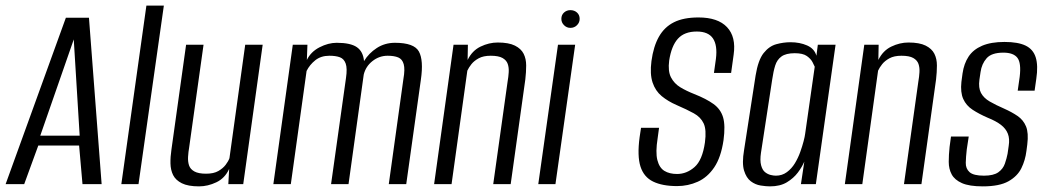

<svg xmlns="http://www.w3.org/2000/svg" viewBox="-43 -654 3720 682"><path d="M-23 0 191 -591H273L318 0H250L238 -137H93L43 0ZM100 -172H240L219 -514Z M388 0 477 -634H539L449 0Z M664 8Q625 8 603 -3Q581 -14 572 -32Q563 -50 562.5 -73.5Q562 -97 566 -123L618 -495H680L629 -131Q626 -114 625 -97Q624 -80 628.5 -66.5Q633 -53 647.5 -45Q662 -37 689 -37Q716 -37 732.5 -46.5Q749 -56 758.5 -68.5Q768 -81 772 -92L828 -495H890L821 0H768L771 -54Q756 -21 725.5 -6.5Q695 8 664 8Z M928 0 997 -495H1049L1047 -441Q1061 -470 1092 -486Q1123 -502 1153 -502Q1202 -502 1224.5 -486.5Q1247 -471 1250 -437Q1267 -465 1295.5 -483.5Q1324 -502 1360 -502Q1428 -502 1445 -471Q1462 -440 1452 -371L1400 0H1338L1390 -374Q1396 -408 1391 -426Q1386 -444 1371.5 -450Q1357 -456 1334 -456Q1304 -456 1280 -437Q1256 -418 1249 -389L1195 0H1133L1186 -377Q1191 -411 1185 -428Q1179 -445 1164.5 -450.5Q1150 -456 1127 -456Q1097 -456 1077 -440Q1057 -424 1046 -402L990 0Z M1499 0 1568 -495H1619L1618 -441Q1634 -474 1664 -488.5Q1694 -503 1725 -503Q1764 -503 1786 -492Q1808 -481 1817 -463Q1826 -445 1826 -421.5Q1826 -398 1823 -372L1771 0H1709L1760 -364Q1763 -381 1764 -397.5Q1765 -414 1760.5 -427Q1756 -440 1742 -448Q1728 -456 1700 -456Q1674 -456 1657.5 -447Q1641 -438 1631.5 -426Q1622 -414 1617 -403L1561 0Z M1869 0 1939 -495H2000L1930 0ZM1983 -555Q1970 -555 1960.5 -564.5Q1951 -574 1951 -587Q1951 -601 1960.5 -609.5Q1970 -618 1983 -618Q1997 -618 2006.5 -609.5Q2016 -601 2016 -587Q2016 -574 2006.5 -564.5Q1997 -555 1983 -555Z M2362 7Q2310 7 2277 -9Q2244 -25 2232 -62.5Q2220 -100 2229 -167L2234 -200H2298L2293 -163Q2285 -113 2292 -85.5Q2299 -58 2317 -47Q2335 -36 2362 -36Q2396 -36 2424 -60.5Q2452 -85 2461 -148Q2467 -193 2456.5 -215.5Q2446 -238 2421.5 -251.5Q2397 -265 2360 -281Q2330 -294 2307.5 -312.5Q2285 -331 2275 -361Q2265 -391 2271 -437Q2278 -489 2297.5 -523.5Q2317 -558 2351 -575Q2385 -592 2438 -592Q2507 -592 2539.5 -557.5Q2572 -523 2563 -460L2554 -395Q2539 -395 2523.5 -395Q2508 -395 2493 -395L2500 -445Q2506 -493 2489.5 -517.5Q2473 -542 2432 -542Q2388 -542 2365 -516.5Q2342 -491 2334 -439Q2329 -401 2340.5 -379Q2352 -357 2373.5 -344Q2395 -331 2423 -320Q2466 -303 2491.5 -284.5Q2517 -266 2525.5 -237Q2534 -208 2527 -156Q2518 -95 2494 -59.5Q2470 -24 2435.5 -8.5Q2401 7 2362 7Z M2692 8Q2678 8 2659 5Q2640 2 2624 -10Q2608 -22 2600 -48Q2592 -74 2600 -121L2641 -386Q2650 -441 2669.5 -465.5Q2689 -490 2714.5 -497Q2740 -504 2765 -504Q2798 -504 2824 -492.5Q2850 -481 2857 -456L2862 -495H2925L2855 0H2802L2814 -80Q2806 -61 2791 -41Q2776 -21 2752 -6.5Q2728 8 2692 8ZM2713 -30Q2735 -30 2752 -42.5Q2769 -55 2780.5 -74Q2792 -93 2799.5 -114Q2807 -135 2811.5 -152.5Q2816 -170 2817 -179L2851 -417Q2849 -422 2843 -433.5Q2837 -445 2823 -455Q2809 -465 2780 -465Q2749 -465 2733 -453.5Q2717 -442 2710.5 -421Q2704 -400 2700 -372L2660 -111Q2656 -84 2660.5 -67Q2665 -50 2674.5 -42.5Q2684 -35 2694.5 -32.5Q2705 -30 2713 -30Z M2958 0 3027 -495H3078L3077 -441Q3093 -474 3123 -488.5Q3153 -503 3184 -503Q3223 -503 3245 -492Q3267 -481 3276 -463Q3285 -445 3285 -421.5Q3285 -398 3282 -372L3230 0H3168L3219 -364Q3222 -381 3223 -397.5Q3224 -414 3219.5 -427Q3215 -440 3201 -448Q3187 -456 3159 -456Q3133 -456 3116.5 -447Q3100 -438 3090.5 -426Q3081 -414 3076 -403L3020 0Z M3448 8Q3400 8 3374 -3.5Q3348 -15 3337.5 -34.5Q3327 -54 3327 -79Q3327 -104 3330 -132L3335 -169H3398L3391 -123Q3388 -97 3387.5 -76Q3387 -55 3401 -42.5Q3415 -30 3452 -30Q3486 -30 3503 -42Q3520 -54 3526.5 -73Q3533 -92 3536 -108L3540 -136Q3544 -161 3537 -179Q3530 -197 3512.5 -210.5Q3495 -224 3465 -236Q3435 -249 3412 -264Q3389 -279 3378.5 -302.5Q3368 -326 3372 -363L3376 -393Q3381 -428 3397.5 -453Q3414 -478 3445.5 -491.5Q3477 -505 3525 -505Q3573 -505 3600 -492Q3627 -479 3636 -450Q3645 -421 3638 -374L3632 -332H3572L3579 -381Q3585 -430 3571 -448.5Q3557 -467 3521 -467Q3479 -467 3461.5 -447Q3444 -427 3440 -398L3436 -371Q3432 -342 3441.5 -324Q3451 -306 3472.5 -293.5Q3494 -281 3524 -268Q3551 -256 3571.5 -242Q3592 -228 3601.5 -205Q3611 -182 3606 -141L3603 -118Q3599 -85 3585 -56.5Q3571 -28 3539 -10Q3507 8 3448 8Z"/></svg>

Font: Alumni Sans
Style: Italic
Weight: 400
Italic angle: -8°
Version: Version 1.016